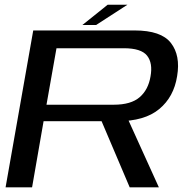

<svg xmlns="http://www.w3.org/2000/svg" viewBox="-20 -806 822 826"><path d="M4 0H118L167.5 -284.5H485Q602 -284.5 665 -336.8Q728 -389 742 -478.5Q757 -567.5 715.2 -621.2Q673.5 -675 559 -675H123ZM538 0H663.5L516.5 -324L401.5 -321ZM180 -355.5 223 -598.5H512.5Q587.5 -598.5 612.8 -566.5Q638 -534.5 627.5 -477Q618 -420 580.8 -387.8Q543.5 -355.5 469.5 -355.5ZM334.5 -698.5H393.5L528 -785.5H443Z"/></svg>

Font: Anybody Expanded
Style: Italic
Weight: 400
Width: 7
Italic angle: -10°
Version: Version 1.113;gftools[0.9.25]